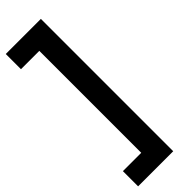

<svg xmlns="http://www.w3.org/2000/svg" viewBox="-312 -802 955 955"><g transform="rotate(-45 166.0 -324.5)"><path d="M243 141V-790H-4V-683H125V34H-4V141Z"/></g></svg>

Font: Karla ExtraLight
Style: Bold
Weight: 700
Version: Version 2.001